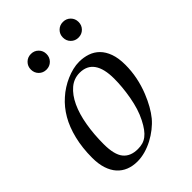

<svg xmlns="http://www.w3.org/2000/svg" viewBox="-197 -738 838 838"><g transform="rotate(-45 222.0 -319.5)"><path d="M19 -140.1Q19 -201.2 31.7 -253.2Q44.4 -305.2 66.9 -343.8Q89.8 -383.3 122.1 -411.6Q138.2 -426.3 157 -438.2Q175.8 -450.2 195.6 -458.7Q215.3 -467.3 235.6 -472.2Q255.9 -477.1 274.9 -477.1Q302.7 -477.1 327.1 -468.8Q351.6 -460.4 369.6 -442.4Q387.7 -424.3 398.2 -395.3Q408.7 -366.2 408.7 -324.7Q408.7 -248.5 378.9 -174.3Q355 -115.2 324.2 -77.6Q309.1 -59.6 288.6 -43.5Q268.1 -27.3 244.9 -15.1Q221.7 -2.9 196.8 4.2Q171.9 11.2 147.9 11.2Q118.7 11.2 95 1.7Q71.3 -7.8 54.4 -26.6Q37.6 -45.4 28.3 -73.7Q19 -102.1 19 -140.1ZM96.7 -147Q96.7 -82 119.4 -54Q142.1 -25.9 187.5 -25.9Q204.1 -25.9 217.5 -29.8Q231 -33.7 242.9 -42.7Q254.9 -51.8 265.9 -66.7Q276.9 -81.5 288.1 -103.5Q299.8 -126.5 307.9 -152.3Q315.9 -178.2 321.3 -208Q326.7 -238.8 329.1 -265.6Q331.5 -292.5 331.5 -316.4Q331.5 -378.4 309.3 -409.9Q287.1 -441.4 242.7 -441.4Q207 -441.4 179.7 -418.2Q152.3 -395 133.8 -355.2Q115.2 -315.4 106 -261.7Q96.7 -208 96.7 -147ZM150.4 -649.9Q170.9 -649.9 184.8 -636Q198.7 -622.1 198.7 -601.6Q198.7 -581.1 184.8 -567.1Q170.9 -553.2 150.4 -553.2Q129.9 -553.2 116 -567.1Q102.1 -581.1 102.1 -601.6Q102.1 -622.1 116 -636Q129.9 -649.9 150.4 -649.9ZM348.1 -649.9Q368.7 -649.9 382.6 -636Q396.5 -622.1 396.5 -601.6Q396.5 -581.1 382.6 -567.1Q368.7 -553.2 348.1 -553.2Q327.6 -553.2 313.7 -567.1Q299.8 -581.1 299.8 -601.6Q299.8 -622.1 313.7 -636Q327.6 -649.9 348.1 -649.9Z"/></g></svg>

Font: XB Kayhan
Style: Italic
Weight: 400
Italic angle: -12°
Designer: Behnam
Foundry: Irmug
Version: Version 7.300 2009